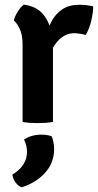

<svg xmlns="http://www.w3.org/2000/svg" viewBox="-20 -524 423 825"><path d="M380.5 -496.5Q380.5 -472 372.5 -436.5Q364.5 -401 348 -373.5Q336.5 -377.5 325 -379Q313.5 -380.5 302 -381.5Q278 -381.5 259.5 -372Q241 -362.5 227 -346.2Q213 -330 202 -308.5Q191 -287 182.5 -263L166 -284Q168 -322.5 176.2 -361.2Q184.5 -400 201.5 -432.2Q218.5 -464.5 247.8 -484Q277 -503.5 320.5 -503.5Q339 -503.5 352.5 -501.8Q366 -500 380.5 -496.5ZM39.5 -436Q43.5 -453.5 56.2 -474Q69 -494.5 82.5 -504Q142.5 -496.5 172.5 -453.5Q202.5 -410.5 207.5 -343V0Q194 2.5 177 3.8Q160 5 142.5 5Q125.5 5 108.2 3.8Q91 2.5 77 0V-332.5Q77 -375 64.5 -400.5Q52 -426 39.5 -436ZM201.5 61.5Q212.5 84 212.5 118Q212.5 174 175.2 216.8Q138 259.5 73.5 281Q58 275.5 47 260.5Q36 245.5 33 226.5Q96 188 96 128.5Q96 115.5 92.8 101.8Q89.5 88 83 76Q114 54.5 159 54.5Q183 54.5 201.5 61.5Z"/></svg>

Font: Signika SemiBold
Style: Regular
Weight: 600
Designer: Anna Giedry
Foundry: Anna Giedry
Version: Version 2.001